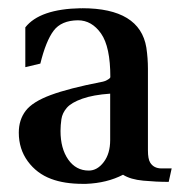

<svg xmlns="http://www.w3.org/2000/svg" viewBox="-20 -448 457 474"><path d="M192.4 5.9H184.6Q138.7 5.9 106.4 -6.3Q70.8 -19.5 48.6 -49.8Q26.4 -80.1 26.4 -120.6Q26.4 -152.3 43.5 -174.6Q60.5 -196.8 105.2 -213.4Q149.9 -230 230 -245.6Q233.9 -246.1 239.3 -248Q251.5 -253.4 252.4 -257.3Q252.4 -332.5 229.5 -365.2Q206.5 -397.9 172.4 -397.9Q131.3 -397.5 112.3 -372.1Q93.3 -346.7 79.6 -291L42.5 -282.2V-380.4Q78.1 -425.8 179.7 -427.7V-427.2L182.6 -427.7Q325.2 -427.7 341.3 -330.6Q345.2 -304.2 345.2 -278.3V-77.1Q345.2 -55.7 350.6 -46.9Q359.4 -32.2 378.9 -32.2H403.8L396.5 1Q365.2 1 333.7 -2Q302.2 -4.9 283.7 -16.6Q244.1 3.9 192.4 5.9ZM199.2 -26.9Q220.2 -26.9 236.1 -47.9Q252 -68.8 252 -102.1V-216.8Q210 -213.9 183.1 -204.3Q156.2 -194.8 145 -181.9Q133.8 -168.9 131.6 -153.8Q129.4 -138.7 129.4 -124.5Q129.4 -81.5 148.4 -54.2Q167.5 -26.9 199.2 -26.9Z"/></svg>

Font: Quaaykop
Style: Medium
Weight: 500
Designer: Tup Wanders
Foundry: Free font, DO NOT SELL
Version: Version 1.00;July 31, 2023;FontCreator 11.5.0.2430 64-bit